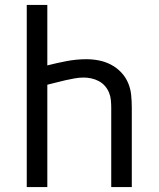

<svg xmlns="http://www.w3.org/2000/svg" viewBox="-20 -755 640 775"><path d="M88 0V-735H171V-491Q210 -501 249.5 -508.5Q289 -516 329 -516Q354 -516 379.5 -511Q405 -506 428 -494Q451 -482 469 -463Q487 -444 497 -420.5Q507 -397 509.5 -371Q512 -345 512 -320V0H429V-320Q429 -335 427.5 -351Q426 -367 420 -381.5Q414 -396 403.5 -408Q393 -420 379 -427.5Q365 -435 349 -438.5Q333 -442 318 -442Q299 -442 280.5 -438.5Q262 -435 243.5 -431Q225 -427 207 -422Q189 -417 171 -413V0Z"/></svg>

Font: Iosevka Curly Extended
Style: Regular
Weight: 400
Width: 7
Monospace: yes
Designer: Belleve Invis
Foundry: Belleve Invis
Version: Version 11.1.0; ttfautohint (v1.8.3)